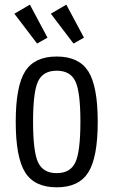

<svg xmlns="http://www.w3.org/2000/svg" viewBox="-20 -790 482 820"><path d="M47.2 -269.8Q47.2 -118.2 87.2 -54.1Q127.2 10 222.2 10Q317.2 10 357.3 -54.1Q397.4 -118.2 397.4 -269.8Q397.4 -421.4 357.3 -485Q317.2 -548.6 222.2 -548.6Q127.2 -548.6 87.2 -485Q47.2 -421.4 47.2 -269.8ZM121.2 -270.5Q121.2 -397.4 142.6 -442.7Q164 -488 222.2 -488Q280.4 -488 301.9 -442.7Q323.4 -397.4 323.4 -270.5Q323.4 -142.6 301.9 -96.6Q280.4 -50.6 222.2 -50.6Q164 -50.6 142.6 -96.6Q121.2 -142.6 121.2 -270.5ZM338.6 -629.2 263.2 -770.2 197.2 -731.4 294 -604ZM182.8 -629.2 107.6 -770.2 41.4 -731.4 138.4 -604Z"/></svg>

Font: Secuela Light
Style: Regular
Weight: 300
Designer: Fernando Haro
Foundry: deFharo
Version: Version 1.708